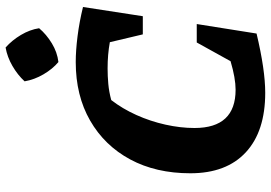

<svg xmlns="http://www.w3.org/2000/svg" viewBox="-161 -797 969 687"><g transform="rotate(-90 323.5 -453.5)"><path d="M335 11Q197 11 122 -58.5Q47 -128 47 -257Q47 -380 96.5 -472Q146 -564 235.5 -615.5Q325 -667 445 -667Q486 -667 537.5 -660.5Q589 -654 642 -641L609 -427H544L516 -545Q472 -553 422 -553Q395 -553 367 -550.5Q339 -548 309 -540Q278 -500 255.5 -450Q233 -400 221 -346Q209 -292 209 -242Q209 -95 346 -95Q387 -95 448 -113L515 -234H581L547 -20Q417 11 335 11ZM497 -918Q523 -895 542 -863Q561 -831 566 -798Q544 -772 512 -752.5Q480 -733 445 -729Q420 -750 401 -782.5Q382 -815 376 -850Q399 -875 431 -893.5Q463 -912 497 -918Z"/></g></svg>

Font: Piazzolla
Style: Bold Italic
Weight: 700
Italic angle: -11.3°
Designer: Juan Pablo del Peral
Foundry: Huerta Tipografica
Version: Version 1.330